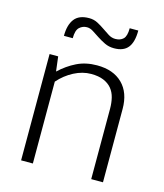

<svg xmlns="http://www.w3.org/2000/svg" viewBox="-102 -743 702 820"><g transform="rotate(15 249.0 -332.5)"><path d="M120 0H68V-470H106L114 -405Q148 -437 187.5 -456.5Q227 -476 277 -476Q349 -476 389.5 -436Q430 -396 430 -324V0H378V-311Q378 -337 372.5 -359.5Q367 -382 353.5 -398.5Q340 -415 317.5 -424.5Q295 -434 262 -434Q224 -434 186.5 -414.5Q149 -395 120 -362ZM107 -561Q107 -609 127 -635.5Q147 -662 192 -662Q213 -662 230 -653Q247 -644 262 -633.5Q277 -623 291.5 -614Q306 -605 322 -605Q344 -605 357 -617.5Q370 -630 370 -665H408Q408 -614 388.5 -589.5Q369 -565 327 -565Q304 -565 285.5 -574Q267 -583 251 -593.5Q235 -604 221 -613Q207 -622 193 -622Q174 -622 160 -609Q146 -596 146 -561Z"/></g></svg>

Font: Ek Mukta ExtraLight
Style: Regular
Weight: 275
Designer: Girish Dalvi and Yashodeep Gholap
Foundry: Ek Type
Version: Version 2.538;PS 1.002;hotconv 16.6.51;makeotf.lib2.5.65220;